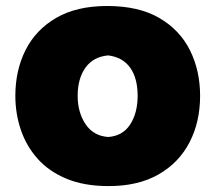

<svg xmlns="http://www.w3.org/2000/svg" viewBox="-20 -611 725 647"><path d="M346.2 16.1Q264.2 16.1 204.6 -8.5Q145 -33.2 106.9 -75.9Q68.8 -118.7 50.3 -173.3Q31.7 -228 31.7 -288.1Q31.7 -374 66.2 -442.4Q100.6 -510.7 169.4 -550.8Q238.3 -590.8 341.3 -590.8Q447.3 -590.8 516.6 -550.5Q585.9 -510.3 620.1 -441.7Q654.3 -373 654.3 -288.1Q654.3 -200.7 618.9 -131.8Q583.5 -63 514.6 -23.4Q445.8 16.1 346.2 16.1ZM344.7 -149.4Q393.6 -152.8 418.7 -191.7Q443.8 -230.5 443.8 -288.1Q443.8 -347.7 418.7 -382.8Q393.6 -418 344.7 -424.3Q294.4 -419.9 268.1 -383.1Q241.7 -346.2 241.7 -288.1Q241.7 -232.4 268.3 -192.6Q294.9 -152.8 344.7 -149.4Z"/></svg>

Font: Pinar-DS1-FD ExtraBold
Style: Regular
Weight: 800
Designer: Amin Abedi
Version: Version 2.000